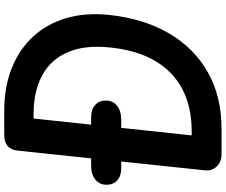

<svg xmlns="http://www.w3.org/2000/svg" viewBox="-98 -946 1044 887"><g transform="rotate(-90 423.5 -502.0)"><path d="M155 0Q120 0 98.5 -22.2Q77 -44.5 80.5 -75.5L171.5 -940.5Q174.5 -972.5 192.8 -988.2Q211 -1004 246 -1004H355Q466 -1004 553.2 -969Q640.5 -934 699.2 -869.8Q758 -805.5 784 -716.2Q810 -627 798.5 -519Q781.5 -359 713.2 -242.5Q645 -126 533 -63Q421 0 272 0ZM242 -138H262.5Q373.5 -138 456 -181.2Q538.5 -224.5 588 -310.2Q637.5 -396 649 -524Q657 -611 638.5 -675.5Q620 -740 579 -783Q538 -826 476.8 -847.2Q415.5 -868.5 338 -868.5H320ZM89.5 -463.5Q54.5 -463.5 34.2 -481.8Q14 -500 14 -531Q14 -563.5 37.8 -583Q61.5 -602.5 102.5 -602.5H327.5Q361.5 -602.5 382.2 -584.2Q403 -566 403 -535Q403 -502 379 -482.8Q355 -463.5 313 -463.5Z"/></g></svg>

Font: Edu SA Hand
Style: Bold
Weight: 700
Designer: Tina and Corey Anderson, Eben Sorkin, Mirko Velimirovic
Foundry: Google for Education
Version: Version 2.000